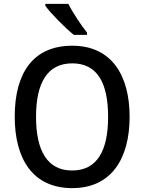

<svg xmlns="http://www.w3.org/2000/svg" viewBox="-20 -961 744 991"><path d="M333 -941H214V-931C241 -893 317 -816 361 -781H429V-793C400 -829 355 -896 333 -941ZM649 -358C649 -576 553 -725 353 -725C153 -725 56 -587 56 -359C56 -142 148 10 353 10C553 10 649 -140 649 -358ZM166 -358C166 -534 225 -634 353 -634C481 -634 538 -535 538 -358C538 -181 480 -81 352 -81C225 -81 166 -182 166 -358Z"/></svg>

Font: Noto Sans Gujarati SemiCondensed Medium
Style: Regular
Weight: 500
Width: 4
Designer: Jelle Bosma - Monotype Design Team, Universal Thirst
Foundry: Monotype Imaging Inc.
Version: Version 2.106